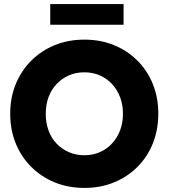

<svg xmlns="http://www.w3.org/2000/svg" viewBox="-20 -910 852 940"><path d="M30 -353Q30 -432 57 -498Q84 -564 133 -613Q182 -662 248 -689Q314 -716 393 -716Q472 -716 538 -689Q604 -662 653 -613Q702 -564 728.5 -498Q755 -432 755 -353Q755 -275 728.5 -208.5Q702 -142 653 -93Q604 -44 538 -17Q472 10 394 10Q314 10 248 -17Q182 -44 133 -93Q84 -142 57 -208Q30 -274 30 -353ZM582 -353Q582 -397 568 -434Q554 -471 528.5 -498.5Q503 -526 468.5 -541Q434 -556 393 -556Q352 -556 317.5 -541Q283 -526 257 -498.5Q231 -471 217.5 -434Q204 -397 204 -353Q204 -309 217.5 -271.5Q231 -234 257 -207Q283 -180 317.5 -165Q352 -150 393 -150Q434 -150 468.5 -165Q503 -180 528.5 -207.5Q554 -235 568 -272Q582 -309 582 -353ZM226 -789V-890H585V-789Z"/></svg>

Font: Our Lexend
Style: Bold
Weight: 700
Designer: Bonnie Shaver-Troup, Thomas Jockin
Foundry: Lexend
Version: Version 1.007